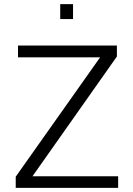

<svg xmlns="http://www.w3.org/2000/svg" viewBox="-20 -908 644 928"><path d="M56 0V-54L464 -631H67V-688H545V-635L137 -56H551V0ZM271 -816V-888H333V-816Z"/></svg>

Font: Saira Thin Light
Style: Regular
Weight: 300
Version: Version 1.101